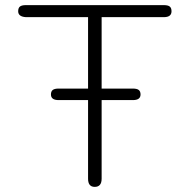

<svg xmlns="http://www.w3.org/2000/svg" viewBox="-20 -720 741 750"><path d="M650 -676Q650 -653 620 -653H377V-374H499Q515 -374 522 -368.5Q529 -363 529 -351Q529 -329 499 -329H377V-22Q377 10 350 10Q324 10 324 -22V-329H209Q179 -329 179 -351Q179 -363 186 -368.5Q193 -374 209 -374H324V-653H81Q51 -655 51 -676Q51 -689 58 -694.5Q65 -700 81 -700H620Q636 -700 643 -694.5Q650 -689 650 -676Z"/></svg>

Font: Kodchasan ExtraLight
Style: Regular
Weight: 275
Version: Version 1.000; ttfautohint (v1.6)